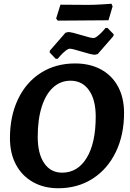

<svg xmlns="http://www.w3.org/2000/svg" viewBox="-20 -991 691 1023"><path d="M33 -255Q33 -372 76 -462.5Q119 -553 198 -603Q277 -653 380 -653Q459 -653 518 -621Q577 -589 609 -529.5Q641 -470 641 -389Q641 -272 597 -181Q553 -90 473.5 -39Q394 12 290 12Q214 12 155.5 -21Q97 -54 65 -114Q33 -174 33 -255ZM490 -370Q490 -460 454 -510.5Q418 -561 356 -561Q303 -561 263.5 -525.5Q224 -490 202.5 -422.5Q181 -355 181 -262Q181 -172 215.5 -121.5Q250 -71 311 -71Q394 -71 442 -150Q490 -229 490 -370ZM244.6 -711.6 245.6 -721.1 328.8 -816.6 343.9 -820.3Q360.9 -820.3 415.7 -803.3Q464.9 -788.2 477.2 -788.2Q486.7 -788.2 501.3 -800Q516 -811.8 527.8 -825.1Q539.6 -838.3 542.4 -842.1H552.8L585.9 -808.1L584 -798.6L500.8 -703.1L485.7 -699.3Q468.7 -699.3 413.9 -716.4Q364.7 -731.5 352.4 -731.5Q342.9 -731.5 328.3 -719.7Q313.6 -707.8 301.8 -694.6Q290 -681.4 287.2 -677.6H276.8ZM558 -883 422 -882 288 -881 279 -892 302 -966 450 -965Q481 -965 521.5 -967.5Q562 -970 574 -971L580 -957Z"/></svg>

Font: Alegreya SC
Style: Bold Italic
Weight: 700
Italic angle: -7°
Designer: Juan Pablo del Peral
Foundry: Huerta Tipografica
Version: Version 2.007; ttfautohint (v1.6)